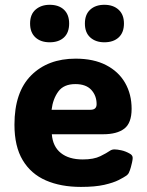

<svg xmlns="http://www.w3.org/2000/svg" viewBox="-20 -752 600 785"><path d="M311 12.2Q228.5 12.2 167.5 -14.4Q106.4 -41 72.8 -97.2Q39.1 -153.3 39.1 -242.2Q39.1 -375.5 107.4 -443.8Q175.8 -512.2 289.1 -512.2Q362.8 -512.2 413.8 -485.8Q464.8 -459.5 491.5 -413.1Q518.1 -366.7 518.1 -307.1Q518.1 -249 488.3 -226.1Q458.5 -203.1 401.4 -203.1H191.9Q195.8 -152.8 228.8 -126.5Q261.7 -100.1 318.4 -100.1Q363.3 -100.1 390.4 -113.5Q417.5 -127 428.2 -134.8Q437.5 -141.6 449.2 -141.1Q458.5 -141.1 475.8 -137.5Q493.2 -133.8 510.3 -124Q522.5 -117.7 522.5 -106.4Q522.5 -100.1 520 -88.4Q518.6 -81.5 515.1 -68.6Q511.7 -55.7 506.3 -44.4Q503.4 -39.1 497.1 -34.2Q487.3 -27.3 465.6 -16.1Q443.8 -4.9 406.2 3.7Q368.7 12.2 311 12.2ZM190.9 -303.2H350.1Q375 -303.2 375 -326.2Q375 -360.8 353.3 -384.5Q331.5 -408.2 288.1 -408.2Q240.7 -408.2 218.5 -377.9Q196.3 -347.7 190.9 -303.2ZM406.7 -579.1Q371.1 -579.1 349.1 -598.9Q327.1 -618.7 327.1 -655.8Q327.1 -692.9 348.9 -712.6Q370.6 -732.4 406.7 -732.4Q442.9 -732.4 464.8 -712.4Q486.8 -692.4 486.8 -655.8Q486.8 -619.1 465.3 -599.1Q443.8 -579.1 406.7 -579.1ZM183.1 -579.1Q146.5 -579.1 124.8 -599.1Q103 -619.1 103 -655.8Q103 -693.4 125.7 -712.9Q148.4 -732.4 183.1 -732.4Q220.2 -732.4 241.5 -712.4Q262.7 -692.4 262.7 -655.8Q262.7 -618.7 241.5 -598.9Q220.2 -579.1 183.1 -579.1Z"/></svg>

Font: ADLaM Display
Style: Regular
Weight: 400
Designer: Mark Jamra, Neil Patel, Concept: Andrew Footit
Foundry: Microsoft
Version: Version 2.000; ttfautohint (v1.8.4.7-5d5b);gftools[0.9.28]